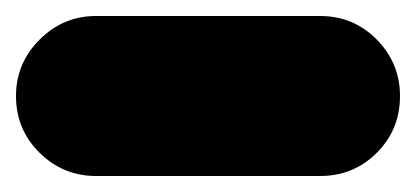

<svg xmlns="http://www.w3.org/2000/svg" viewBox="-160 -360 520 240"><g transform="rotate(-90 100.0 -240.0)"><path d="M0 -100H200V-380H0ZM100 -200Q58 -200 29 -170.5Q0 -141 0 -100Q0 -58 29 -29Q58 0 100 0Q141 0 170.5 -29Q200 -58 200 -100Q200 -141 170.5 -170.5Q141 -200 100 -200ZM100 -480Q58 -480 29 -450.5Q0 -421 0 -380Q0 -338 29 -309Q58 -280 100 -280Q141 -280 170.5 -309Q200 -338 200 -380Q200 -421 170.5 -450.5Q141 -480 100 -480Z"/></g></svg>

Font: Wavefont Black
Style: Regular
Weight: 900
Version: Version 3.004;gftools[0.9.33]